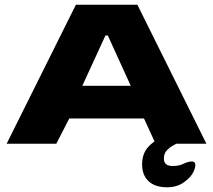

<svg xmlns="http://www.w3.org/2000/svg" viewBox="-20 -608 901 812"><path d="M8 0 301 -588H561L853 0H638L589 -107H273L218 0ZM328 -245H533L436 -458H426ZM687 184Q635 184 608 158Q581 132 581 88Q581 43 605 15.5Q629 -12 658 -22Q675 -28 696 -29.5Q717 -31 732 -28Q747 -25 747 -19Q747 -12 736 -6Q725 0 710 8.5Q695 17 684 30Q673 43 673 63Q673 94 710 94Q738 94 756.5 84.5Q775 75 792 75Q805 75 806 87.5Q807 100 798 119Q788 141 758.5 162.5Q729 184 687 184Z"/></svg>

Font: Goldman
Style: Bold
Weight: 700
Designer: Jaikishan Patel
Version: Version 1.000; ttfautohint (v1.8.3)